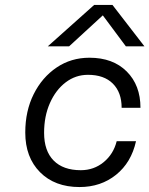

<svg xmlns="http://www.w3.org/2000/svg" viewBox="-20 -745 603 775"><path d="M360 -725H434L563 -558H488L395 -683L259 -558H173ZM82 -210Q82 -297 116 -365Q150 -433 208.5 -472.5Q267 -512 341 -512Q436 -512 491.5 -456.5Q547 -401 547 -310H471Q471 -372 435.5 -407.5Q400 -443 335 -443Q285 -443 245 -412.5Q205 -382 181.5 -329Q158 -276 158 -209Q158 -136 196.5 -97Q235 -58 306 -58Q359 -58 398.5 -90.5Q438 -123 451 -175H529Q510 -89 448.5 -39.5Q387 10 301 10Q201 10 141.5 -50Q82 -110 82 -210Z"/></svg>

Font: Overused Grotesk
Style: Italic
Weight: 400
Italic angle: -10°
Version: Version 0.003